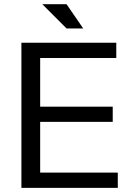

<svg xmlns="http://www.w3.org/2000/svg" viewBox="-20 -904 641 924"><path d="M539.6 -698.2V-625H173.3V-390.6H522.5V-317.4H173.3V-73.2H546.9V0H83V-698.2ZM380.4 -767.1H300.3L183.6 -883.8H300.3Z"/></svg>

Font: Voltera
Style: Regular
Weight: 400
Designer: Bernd Montag
Version: Version 1.301